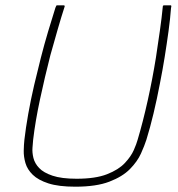

<svg xmlns="http://www.w3.org/2000/svg" viewBox="-20 -693 673 724"><path d="M264 11Q201 11 162.5 -1.5Q124 -14 103.5 -34Q83 -54 76 -78Q69 -102 69.5 -125Q70 -148 72 -166Q77 -210 86.5 -263.5Q96 -317 109 -373Q121 -424 134 -475Q147 -526 161.5 -574.5Q176 -623 189 -664Q190 -666 191.5 -669.5Q193 -673 194 -673Q201 -673 207 -673Q213 -673 220 -673Q222 -673 223 -672Q224 -671 224 -669Q211 -629 197.5 -582Q184 -535 170 -485Q149 -403 131 -319Q113 -235 105 -166Q104 -154 102.5 -136Q101 -118 106 -97.5Q111 -77 127.5 -59.5Q144 -42 178 -30.5Q212 -19 269 -19Q340 -19 383.5 -36Q427 -53 450.5 -78Q474 -103 484.5 -127Q495 -151 499 -166Q519 -233 537 -314Q555 -395 568 -476Q576 -529 583 -578Q590 -627 594 -669Q594 -671 595.5 -672Q597 -673 598 -673Q605 -673 611 -673Q617 -673 624 -673Q626 -673 626 -669.5Q626 -666 625 -664Q622 -623 615.5 -575.5Q609 -528 601 -478Q593 -428 583 -378Q572 -320 559 -265.5Q546 -211 532 -166Q525 -144 511.5 -114Q498 -84 470 -55.5Q442 -27 392.5 -8Q343 11 264 11Z"/></svg>

Font: Glory Thin Thin
Style: Italic
Weight: 250
Italic angle: -12°
Version: Version 1.011